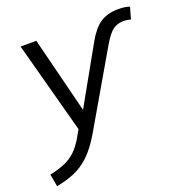

<svg xmlns="http://www.w3.org/2000/svg" viewBox="-161 -629 934 974"><g transform="rotate(-20 306.5 -142.0)"><path d="M-17 227 -29 160Q20 150 54 135Q88 120 112.5 96.5Q137 73 159 36L184 -8L51 -502H136L239 -92L412 -400Q445 -459 483.5 -485Q522 -511 583 -511Q619 -511 642 -502L624 -439Q615 -442 605 -443.5Q595 -445 586 -445Q553 -445 529 -428Q505 -411 476 -362L241 42Q203 106 164 143Q125 180 81 198.5Q37 217 -17 227Z"/></g></svg>

Font: Mulish
Style: Italic
Weight: 400
Italic angle: -9°
Designer: Vernon Adams
Foundry: Vernon Adams
Version: Version 3.603; ttfautohint (v1.8.3)